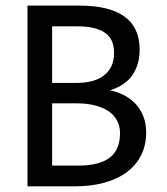

<svg xmlns="http://www.w3.org/2000/svg" viewBox="-20 -658 590 678"><path d="M496.1 -190.9Q496.1 -145 478.3 -109.6Q460.4 -74.2 427.5 -49.8Q394.5 -25.4 347.9 -12.7Q301.3 0 244.1 0H77.1V-638.2H259.8Q473.1 -638.2 473.1 -482.9Q473.1 -431.2 448.5 -394Q423.8 -356.9 368.2 -338.9Q394 -334 417.2 -322.3Q440.4 -310.5 458 -292Q475.6 -273.4 485.8 -248Q496.1 -222.7 496.1 -190.9ZM382.8 -471.2Q382.8 -490.7 377 -508.1Q371.1 -525.4 356.4 -537.8Q341.8 -550.3 316.9 -557.6Q292 -564.9 253.9 -564.9H164.1V-365.2H251Q280.8 -365.2 304.9 -371.6Q329.1 -377.9 346.4 -391.1Q363.8 -404.3 373.3 -424.1Q382.8 -443.8 382.8 -471.2ZM403.8 -188Q403.8 -212.4 393.6 -231.9Q383.3 -251.5 363.8 -264.9Q344.2 -278.3 316.2 -285.6Q288.1 -293 252.9 -293H164.1V-73.2H255.9Q330.6 -73.2 367.2 -101.1Q403.8 -128.9 403.8 -188Z"/></svg>

Font: Code New Roman
Style: Regular
Weight: 400
Monospace: yes
Designer: Sam Radian
Foundry: Code New Roman
Version: Version 2.00 November 29, 2014